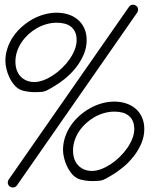

<svg xmlns="http://www.w3.org/2000/svg" viewBox="-20 -788 667 833"><path d="M557.6 -767.6Q565.9 -767.6 572.5 -761.5Q579.1 -755.4 579.1 -747.1Q579.1 -739.7 575.2 -733.4L53.7 16.1Q47.4 25.4 35.6 25.4Q26.4 25.4 20 19Q13.7 12.7 13.7 3.4Q13.7 -3.4 17.6 -8.8L539.6 -758.3Q545.9 -767.6 557.6 -767.6ZM476.1 -303.7Q454.1 -303.7 432.1 -297.6Q410.2 -291.5 390.4 -280.3Q370.6 -269 353.5 -253.4Q336.4 -237.8 323.7 -219Q311 -200.2 304 -179Q296.9 -157.7 296.9 -134.8Q296.9 -115.7 302.2 -99.6Q307.6 -83.5 318.1 -71.8Q328.6 -60.1 344 -53.2Q359.4 -46.4 378.9 -46.4Q397.9 -46.4 419.2 -54.4Q440.4 -62.5 460.7 -75.9Q481 -89.4 499.5 -107.4Q518.1 -125.5 532 -145.5Q545.9 -165.5 554.2 -186.8Q562.5 -208 562.5 -227.5Q562.5 -248 556.2 -262.5Q549.8 -276.9 538.3 -286.1Q526.9 -295.4 511 -299.6Q495.1 -303.7 476.1 -303.7ZM476.1 -347.2Q503.4 -347.2 527.1 -339.4Q550.8 -331.5 568.4 -316.4Q585.9 -301.3 595.9 -279.1Q606 -256.8 606 -228Q606 -195.3 593 -165.3Q580.1 -135.3 559.3 -108.9Q538.6 -82.5 512.5 -61.3Q486.3 -40 460 -24.9Q451.7 -20 440.9 -13.9Q430.2 -7.8 420.4 -5.4Q417.5 -4.4 412.6 -3.9Q407.7 -3.4 402.1 -3.2Q396.5 -2.9 391.1 -2.7Q385.7 -2.4 382.8 -2.4Q376 -2.4 367.2 -2.9Q358.4 -3.4 349.1 -4.9Q339.8 -6.3 331.3 -8.5Q322.8 -10.7 316.9 -13.7Q302.2 -21 290.3 -35.4Q278.3 -49.8 270.3 -67.4Q262.2 -85 257.8 -103.5Q253.4 -122.1 253.4 -137.7Q253.4 -166 262.2 -192.6Q271 -219.2 286.6 -242.4Q302.2 -265.6 323.7 -284.9Q345.2 -304.2 369.9 -318.1Q394.5 -332 421.6 -339.6Q448.7 -347.2 476.1 -347.2ZM226.1 -689.5Q204.1 -689.5 182.1 -683.3Q160.2 -677.2 140.4 -666Q120.6 -654.8 103.5 -639.2Q86.4 -623.5 73.7 -604.7Q61 -585.9 54 -564.7Q46.9 -543.5 46.9 -520.5Q46.9 -501.5 52.2 -485.4Q57.6 -469.2 68.1 -457.5Q78.6 -445.8 94 -439Q109.4 -432.1 128.9 -432.1Q147.9 -432.1 169.2 -440.2Q190.4 -448.2 210.7 -461.7Q231 -475.1 249.5 -493.2Q268.1 -511.2 282 -531.2Q295.9 -551.3 304.2 -572.5Q312.5 -593.8 312.5 -613.3Q312.5 -633.8 306.2 -648.2Q299.8 -662.6 288.3 -671.9Q276.9 -681.2 261 -685.3Q245.1 -689.5 226.1 -689.5ZM226.1 -732.9Q253.4 -732.9 277.1 -725.1Q300.8 -717.3 318.4 -702.1Q335.9 -687 345.9 -664.8Q356 -642.6 356 -613.8Q356 -581.1 343 -551Q330.1 -521 309.3 -494.6Q288.6 -468.3 262.5 -447Q236.3 -425.8 210 -410.6Q201.7 -405.8 190.9 -399.7Q180.2 -393.6 170.4 -391.1Q167.5 -390.1 162.6 -389.6Q157.7 -389.2 152.1 -388.9Q146.5 -388.7 141.1 -388.4Q135.7 -388.2 132.8 -388.2Q126 -388.2 117.2 -388.7Q108.4 -389.2 99.1 -390.6Q89.8 -392.1 81.3 -394.3Q72.8 -396.5 66.9 -399.4Q52.2 -406.7 40.3 -421.1Q28.3 -435.5 20.3 -453.1Q12.2 -470.7 7.8 -489.3Q3.4 -507.8 3.4 -523.4Q3.4 -551.8 12.2 -578.4Q21 -605 36.6 -628.2Q52.2 -651.4 73.7 -670.7Q95.2 -689.9 119.9 -703.9Q144.5 -717.8 171.6 -725.3Q198.7 -732.9 226.1 -732.9Z"/></svg>

Font: Helvetia Verbundene
Style: Regular
Weight: 400
Designer: Peter Wiegel, original typeface by Carl Albert Fahrenwaldt 1901
Foundry: Peter Wiegel
Version: Version 2.000